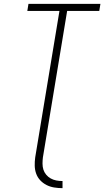

<svg xmlns="http://www.w3.org/2000/svg" viewBox="-20 -755 542 998"><path d="M305 223Q283 223 261.5 219.5Q240 216 221.5 206.5Q203 197 189 182Q175 167 168 147.5Q161 128 160.5 106.5Q160 85 163 63L289 -698H122L128 -735H502L496 -698H329L203 63Q201 79 201 95.5Q201 112 205.5 126.5Q210 141 220 153Q230 165 243.5 172.5Q257 180 272.5 183Q288 186 305 186Z"/></svg>

Font: Iosevka Term Curly Extralight
Style: Italic
Weight: 200
Italic angle: -9°
Designer: Belleve Invis
Foundry: Belleve Invis
Version: Version 32.3.0